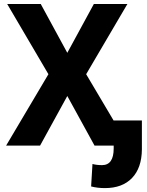

<svg xmlns="http://www.w3.org/2000/svg" viewBox="-20 -731 740 964"><path d="M317.9 -465.8 451.2 -710.9H619.6L412.6 -358.4L625 0H454.6L317.9 -249L181.2 0H10.7L223.1 -358.4L16.1 -710.9H184.6ZM692.4 -126V19.5Q691.4 112.3 642.8 162.8Q594.2 213.4 506.8 213.4Q469.2 213.4 437.5 205.1L444.3 92.3Q465.3 98.1 492.2 98.1Q550.8 98.1 550.8 14.2V-126Z"/></svg>

Font: MAUL Bold
Style: Bold
Weight: 700
Designer: MAUL
Version: Version 1.0; 2020; ttfautohint (v1.8.3)